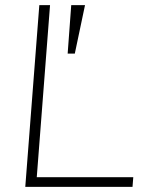

<svg xmlns="http://www.w3.org/2000/svg" viewBox="-20 -732 572 752"><path d="M134 -712H176L124 -38H502L499 0H79ZM245 -522 259 -712H313L273 -522Z"/></svg>

Font: Muli ExtraLight
Style: Italic
Weight: 275
Italic angle: -4.541°
Designer: Vernon Adams
Foundry: Vernon Adams
Version: Version 2.001